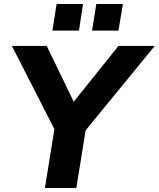

<svg xmlns="http://www.w3.org/2000/svg" viewBox="-20 -933 788 953"><path d="M203 0 250 -292 39 -705H212L346 -428L568 -705H748L405 -286L359 0ZM437 -781 458 -913H590L568 -781ZM240 -781 261 -913H392L372 -781Z"/></svg>

Font: Mulish ExtraBold
Style: Italic
Weight: 800
Italic angle: -9°
Designer: Vernon Adams
Foundry: Vernon Adams
Version: Version 3.603; ttfautohint (v1.8.3)